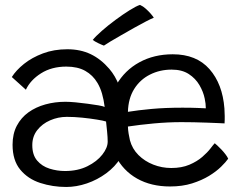

<svg xmlns="http://www.w3.org/2000/svg" viewBox="-20 -750 928 764"><path d="M243.5 -6Q189.5 -6 140.2 -22Q91 -38 60.5 -75Q30 -112 30 -174Q30 -217.5 47 -249.8Q64 -282 93.2 -303Q122.5 -324 160.5 -334.5Q198.5 -345 240 -345Q256.5 -345 280.5 -342.8Q304.5 -340.5 328.8 -337.2Q353 -334 371.8 -330.8Q390.5 -327.5 396.5 -324.5Q393 -353 386 -377.2Q379 -401.5 367.5 -420.5Q349.5 -451 319.2 -468Q289 -485 244 -485Q185.5 -485 143.2 -458.2Q101 -431.5 83 -393L27 -443.5Q44 -470.5 75.5 -495.8Q107 -521 150.8 -537.5Q194.5 -554 248 -554Q300 -554 340.8 -534.5Q381.5 -515 415 -476Q439 -448 453.5 -410Q468 -372 474.5 -319.8Q481 -267.5 481 -196Q481 -155.5 459.5 -121Q438 -86.5 402.8 -60.5Q367.5 -34.5 325.8 -20.2Q284 -6 243.5 -6ZM238.5 -69.5Q289.5 -69.5 327.8 -88.5Q366 -107.5 387.2 -134.8Q408.5 -162 408.5 -186.5Q408.5 -203 406.2 -226Q404 -249 402 -266.5Q391.5 -270 365.2 -274.2Q339 -278.5 307 -281.8Q275 -285 246 -285Q211 -285 179.5 -271.2Q148 -257.5 128.2 -232.2Q108.5 -207 108.5 -172.5Q108.5 -133.5 127.8 -111Q147 -88.5 177 -79Q207 -69.5 238.5 -69.5ZM888 -118.5Q879 -105.5 860 -86.8Q841 -68 812 -50.2Q783 -32.5 744.2 -20.2Q705.5 -8 656.5 -8Q581.5 -8 525.8 -39.2Q470 -70.5 439.5 -129.8Q409 -189 409 -273.5Q409 -353.5 442.8 -412Q476.5 -470.5 534.8 -502.2Q593 -534 667.5 -534Q761.5 -534 813.5 -475Q865.5 -416 873 -318.5Q874 -303 874.2 -288.5Q874.5 -274 873.5 -259Q867 -259.5 848 -260.2Q829 -261 803.2 -262Q777.5 -263 750.8 -263.5Q724 -264 702 -264Q649 -264 592 -258.8Q535 -253.5 489 -246.5Q489.5 -232 491.8 -218.2Q494 -204.5 497 -192Q506 -158 530.8 -133.2Q555.5 -108.5 589.8 -95Q624 -81.5 661.5 -81.5Q703 -81.5 733.5 -94.5Q764 -107.5 784.8 -125.5Q805.5 -143.5 817.5 -159.2Q829.5 -175 834.5 -180Q837.5 -177.5 845 -170.8Q852.5 -164 861.2 -154.8Q870 -145.5 877.2 -136Q884.5 -126.5 888 -118.5ZM489 -305Q529 -311.5 583 -316.5Q637 -321.5 706 -321.5Q741.5 -321.5 765.2 -320.5Q789 -319.5 799 -319Q799 -337.5 794.5 -358Q789 -385 773.5 -411.5Q758 -438 731 -455.5Q704 -473 663 -473Q616 -473 576.8 -453.2Q537.5 -433.5 514 -396Q490.5 -358.5 489 -305ZM537 -730.5Q549.5 -725 560.2 -715.2Q571 -705.5 579.5 -695.8Q588 -686 592 -679.5Q580.5 -675 559.5 -664Q538.5 -653 513 -638.8Q487.5 -624.5 462.8 -610.2Q438 -596 419.2 -584.8Q400.5 -573.5 393.5 -568.5Q390.5 -569.5 384.2 -572.2Q378 -575 371 -578.2Q364 -581.5 357.8 -585.2Q351.5 -589 349 -591Q360.5 -605.5 385.2 -627.2Q410 -649 439.8 -671Q469.5 -693 496 -709.5Q522.5 -726 537 -730.5Z"/></svg>

Font: Grandstander Thin Light
Style: Regular
Weight: 300
Version: Version 1.200